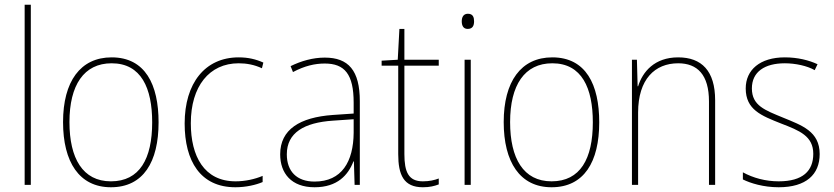

<svg xmlns="http://www.w3.org/2000/svg" viewBox="-20 -780 3520 810"><path d="M110 0V-760H84V0Z M649 -264C649 -423 593 -538 451 -538C319 -538 246 -436 246 -265C246 -97 314 10 448 10C585 10 649 -97 649 -264ZM273 -265C273 -421 334 -513 451 -513C576 -513 622 -408 622 -264C622 -110 569 -15 448 -15C329 -15 273 -112 273 -265Z M973 10C1018 10 1060 0 1088 -12V-38C1055 -24 1014 -15 974 -15C841 -15 785 -121 785 -260C785 -416 863 -513 987 -513C1020 -513 1053 -507 1085 -492L1091 -516C1060 -530 1027 -538 987 -538C845 -538 759 -429 759 -259C759 -101 825 10 973 10Z M1350 -537C1300 -537 1251 -523 1206 -501L1216 -476C1265 -502 1308 -512 1350 -512C1434 -512 1472 -467 1472 -347V-301L1384 -295C1245 -285 1162 -234 1162 -129C1162 -49 1209 10 1307 10C1404 10 1449 -42 1471 -99H1473L1476 0H1498V-353C1498 -483 1450 -537 1350 -537ZM1385 -271 1472 -277V-220C1471 -98 1422 -14 1307 -14C1232 -14 1190 -57 1190 -129C1190 -220 1263 -263 1385 -271Z M1764 -15C1703 -15 1686 -55 1686 -130V-503H1831V-528H1686V-658H1665L1658 -528L1590 -524V-503H1660V-130C1660 -42 1683 10 1764 10C1793 10 1812 5 1831 -2V-27C1813 -20 1791 -15 1764 -15Z M1954 -722C1934 -722 1928 -706 1928 -690C1928 -673 1934 -658 1953 -658C1974 -658 1980 -672 1980 -690C1980 -706 1976 -722 1954 -722ZM1966 -528H1940V0H1966Z M2508 -264C2508 -423 2452 -538 2310 -538C2178 -538 2105 -436 2105 -265C2105 -97 2173 10 2307 10C2444 10 2508 -97 2508 -264ZM2132 -265C2132 -421 2193 -513 2310 -513C2435 -513 2481 -408 2481 -264C2481 -110 2428 -15 2307 -15C2188 -15 2132 -112 2132 -265Z M2841 -538C2741 -538 2691 -477 2672 -416H2670L2667 -528H2646V0H2672V-305C2672 -446 2743 -513 2841 -513C2922 -513 2971 -465 2971 -352V0H2997V-357C2997 -481 2940 -538 2841 -538Z M3438 -130C3438 -226 3363 -251 3283 -284C3208 -315 3152 -334 3152 -407C3152 -477 3206 -513 3291 -513C3336 -513 3386 -502 3417 -484L3429 -509C3393 -526 3345 -538 3291 -538C3186 -538 3126 -485 3126 -407C3126 -317 3192 -292 3275 -259C3353 -229 3411 -206 3411 -131C3411 -59 3367 -15 3265 -15C3210 -15 3158 -29 3114 -53V-23C3146 -7 3201 10 3265 10C3381 10 3438 -44 3438 -130Z"/></svg>

Font: Noto Sans Arabic SemCond Thin
Style: Regular
Weight: 100
Width: 4
Designer: Monotype Design Team, Nadine Chahine, Nizar Qandah and Khaled Hosny
Foundry: Monotype Imaging Inc.
Version: Version 2.012